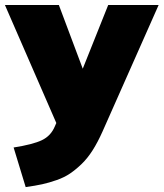

<svg xmlns="http://www.w3.org/2000/svg" viewBox="-38 -530 662 777"><path d="M65.9 227.1 17.1 66.9Q94.7 54.7 131.3 37.4Q168 20 184.1 -19L189.9 -32.2L-18.1 -509.8H200.2L296.9 -252L399.9 -509.8H604L377 2Q357.9 44.9 337.2 77.6Q316.4 110.4 292.7 133.3Q269 156.2 245.6 172.1Q222.2 188 191.4 198.7Q160.6 209.5 132.8 215.6Q105 221.7 65.9 227.1Z"/></svg>

Font: Mulish ExtraBlack
Style: Regular
Weight: 1000
Designer: Vernon Adams
Foundry: Vernon Adams
Version: Version 3.603; ttfautohint (v1.8.3)